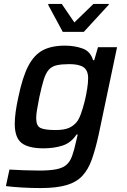

<svg xmlns="http://www.w3.org/2000/svg" viewBox="-20 -750 645 976"><path d="M186 206Q138 206 88.5 203Q39 200 10 196L28 112Q60 114 102.5 115.5Q145 117 179 117Q233 117 266 110.5Q299 104 317.5 88Q336 72 346.5 43Q357 14 367 -32Q369 -40 371 -49Q373 -58 375 -66H369Q341 -24 298 -10Q255 4 201 4Q125 4 90 -23Q55 -50 55 -121Q55 -147 59.5 -180.5Q64 -214 73 -255Q94 -357 123.5 -414Q153 -471 197.5 -494.5Q242 -518 310 -518Q359 -518 399.5 -503.5Q440 -489 453 -444H459L478 -510H575L481 -63Q465 9 447 60Q429 111 399 143.5Q369 176 318 191Q267 206 186 206ZM262 -89Q304 -89 328.5 -99Q353 -109 370 -130Q381 -143 391 -170.5Q401 -198 409.5 -231.5Q418 -265 423 -297.5Q428 -330 428 -352Q428 -392 405 -408Q382 -424 333 -424Q294 -424 269 -418.5Q244 -413 228.5 -396Q213 -379 202.5 -345.5Q192 -312 180 -256Q173 -220 168.5 -194Q164 -168 164 -149Q164 -110 186 -99.5Q208 -89 262 -89ZM299 -588 225 -725 226 -730H294L358 -636L455 -730H534L532 -725L406 -588Z"/></svg>

Font: Saira Medium
Style: Italic
Weight: 500
Italic angle: -12°
Designer: Hector Gatti with collaboration of the Omnibus-Type team
Foundry: Omnibus-Type
Version: Version 1.100; ttfautohint (v1.8.3)